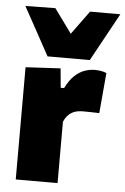

<svg xmlns="http://www.w3.org/2000/svg" viewBox="-55 -814 556 853"><g transform="rotate(5 223.5 -387.0)"><path d="M48 0Q48 -53 48 -102.5Q48 -152 48 -214.5V-264.5Q48 -323 48 -381.2Q48 -439.5 48 -500.5L203.5 -509L211.5 -423H226.5Q245.5 -461 267.5 -480.8Q289.5 -500.5 312.2 -508Q335 -515.5 357 -515.5Q366.5 -515.5 381 -513.5Q395.5 -511.5 408 -506L392 -326Q371 -326.5 354.2 -327Q337.5 -327.5 320 -327.5Q306 -327.5 293.2 -325Q280.5 -322.5 269.8 -316.2Q259 -310 250 -299.5Q241 -289 234.5 -273.5V-204Q234.5 -149.5 234.5 -101.2Q234.5 -53 234.5 0ZM141 -557Q111 -612 82 -665.2Q53 -718.5 23.5 -771.5L157 -773.5Q181.5 -740 206 -706.2Q230.5 -672.5 255.5 -638H214.5Q239.5 -672.5 263.8 -705.5Q288 -738.5 312 -771.5H447Q418 -718.5 388.8 -665.2Q359.5 -612 329.5 -557Z"/></g></svg>

Font: Commissioner Thin ExtraBold
Style: Regular
Weight: 800
Version: Version 1.000